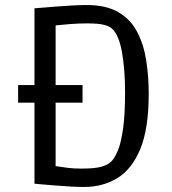

<svg xmlns="http://www.w3.org/2000/svg" viewBox="-20 -729 683 763"><path d="M314 14Q294 14 264.5 12.5Q235 11 204.5 8.5Q174 6 150 4Q126 2 117 1V-321H52V-391H117V-696Q121 -696 143 -698Q165 -700 197 -702.5Q229 -705 263.5 -707Q298 -709 325 -709Q402 -709 450.5 -680.5Q499 -652 525 -602.5Q551 -553 561 -489.5Q571 -426 571 -356Q571 -218 537.5 -137Q504 -56 446 -21Q388 14 314 14ZM303 -59Q357 -59 383 -66.5Q409 -74 422 -87Q436 -101 448.5 -131Q461 -161 469 -217Q477 -273 477 -363Q477 -454 464.5 -523Q452 -592 424 -616Q414 -625 392.5 -630.5Q371 -636 327 -636Q292 -636 259.5 -633.5Q227 -631 201 -628V-391H308V-321H201V-69Q225 -65 249 -62Q273 -59 303 -59Z"/></svg>

Font: Ruda
Style: Regular
Weight: 400
Designer: Mariela Monsalve and Angelina Sanchez
Foundry: Mariela Monsalve and Angelina Sanchez
Version: Version 2.000